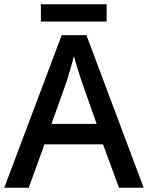

<svg xmlns="http://www.w3.org/2000/svg" viewBox="-20 -882 696 902"><path d="M481 -862H172V-781H481ZM539 0H655L386 -717H270L0 0H115L189 -204H464ZM364 -499 434 -300H222L293 -499C300 -522 317 -577 327 -618C335 -588 356 -521 364 -499Z"/></svg>

Font: Noto Sans Balinese Medium
Style: Regular
Weight: 500
Designer: Aditya Bayu, David Williams
Foundry: David Williams
Version: Version 2.005